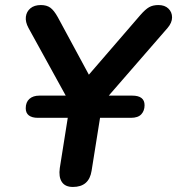

<svg xmlns="http://www.w3.org/2000/svg" viewBox="-20 -733 702 761"><path d="M269 8Q238 8 225 -12Q212 -32 217 -67L264 -363L278 -286L93 -622Q80 -646 82.5 -666.5Q85 -687 100.5 -700Q116 -713 142 -713Q165 -713 179.5 -702.5Q194 -692 209 -665L343 -417H315L536 -673Q556 -696 571 -704.5Q586 -713 608 -713Q633 -713 647.5 -699Q662 -685 662 -664Q662 -643 644 -622L352 -286L392 -363L343 -56Q333 8 269 8ZM130 -266Q107 -266 94.5 -275.5Q82 -285 82 -304Q82 -328 96.5 -341Q111 -354 136 -354H504Q553 -354 553 -316Q553 -294 540 -280Q527 -266 499 -266Z"/></svg>

Font: Nunito ExtraLight
Style: Italic
Weight: 200
Italic angle: -9°
Designer: Vernon Adams
Foundry: Vernon Adams
Version: Version 3.602